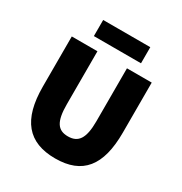

<svg xmlns="http://www.w3.org/2000/svg" viewBox="-191 -963 1055 1115"><g transform="rotate(30 336.0 -406.0)"><path d="M338 12C520 12 604 -92 604 -314V-650H438V-294C438 -178 406 -136 338 -136C270 -136 240 -178 240 -294V-650H68V-314C68 -92 156 12 338 12ZM178 -716H494V-824H178Z"/></g></svg>

Font: Giro Sans Black
Style: Regular
Weight: 900
Designer: Paul D. Hunt
Foundry: Adobe Systems Incorporated
Version: Version 1.000;PS 1.0;hotconv 1.0.88;makeotf.lib2.5.647800